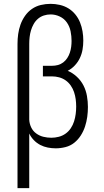

<svg xmlns="http://www.w3.org/2000/svg" viewBox="-20 -763 540 998"><path d="M71 215V-535Q71 -561 74.5 -586Q78 -611 86.5 -635Q95 -659 110 -680.5Q125 -702 146 -716.5Q167 -731 192 -737Q217 -743 243 -743Q267 -743 291 -737.5Q315 -732 335.5 -719.5Q356 -707 371.5 -688Q387 -669 396 -646.5Q405 -624 409 -600Q413 -576 413 -552Q413 -528 409 -505Q405 -482 395 -461Q385 -440 368.5 -422.5Q352 -405 332 -395Q358 -384 379.5 -364Q401 -344 414 -318.5Q427 -293 432 -264Q437 -235 437 -207Q437 -181 433.5 -155.5Q430 -130 422 -105.5Q414 -81 400 -59Q386 -37 366 -21Q346 -5 320.5 1.5Q295 8 270 8Q249 8 228.5 4Q208 0 189.5 -9.5Q171 -19 156 -34.5Q141 -50 132 -69V215ZM247 -47Q266 -47 285.5 -52Q305 -57 321 -68.5Q337 -80 348 -96.5Q359 -113 365 -132Q371 -151 373.5 -170.5Q376 -190 376 -209Q376 -228 373.5 -247Q371 -266 365 -284Q359 -302 348 -318Q337 -334 321.5 -345Q306 -356 287.5 -361Q269 -366 250 -366H203V-421H250Q266 -421 281 -425Q296 -429 308.5 -438.5Q321 -448 329.5 -461Q338 -474 343 -489Q348 -504 350 -519.5Q352 -535 352 -550Q352 -575 347 -600Q342 -625 328 -645.5Q314 -666 291 -677Q268 -688 243 -688Q225 -688 208 -682.5Q191 -677 177.5 -665.5Q164 -654 155 -638Q146 -622 141 -605Q136 -588 134 -570.5Q132 -553 132 -535V-141Q133 -120 142 -101Q151 -82 168 -69.5Q185 -57 205.5 -52Q226 -47 247 -47Z"/></svg>

Font: Iosevka Curly Slab Light
Style: Regular
Weight: 300
Monospace: yes
Designer: Belleve Invis
Foundry: Belleve Invis
Version: Version 22.1.2; ttfautohint (v1.8.4)